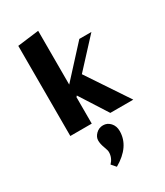

<svg xmlns="http://www.w3.org/2000/svg" viewBox="-163 -501 666 773"><g transform="rotate(-30 170.0 -114.5)"><path d="M339 0 210.9 -192.2 329.2 -320.3H273.1L145.9 -181.5V-431.5L46.3 -419V0H145.9V-123.7H146.8L150.4 -128.1L232.2 0ZM148.6 133.5Q148.6 160.1 129 180.6L146.8 201.1Q228.6 153.9 228.6 81.9Q228.6 58.7 214.9 43.6Q201.1 28.5 181.5 28.5Q161.9 28.5 148.1 42.3Q134.3 56 134.3 72.1Q134.3 88.1 141.5 106.8Q148.6 125.4 148.6 133.5Z"/></g></svg>

Font: Gidugu
Style: Regular
Weight: 400
Designer: Purushoth Kumar Guthula
Foundry: Silicon Andhra, USA.
Version: Version 1.0.5; ttfautohint (v1.2.25-373a) -l 7 -r 28 -G 50 -